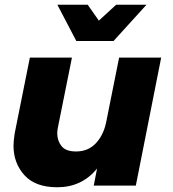

<svg xmlns="http://www.w3.org/2000/svg" viewBox="-20 -783 731 810"><path d="M221.5 7Q129 7 83 -44Q37 -95 37 -168Q37 -188.5 42 -220.5L106 -540H283.5L224.5 -246.5Q221.5 -233.5 221.5 -220.5Q221.5 -189.5 239.5 -166.8Q257.5 -144 300.5 -144Q351.5 -144 383.8 -178Q416 -212 427.5 -265.5L482.5 -540H660L553 0H375.5L389.5 -72Q325.5 7 221.5 7ZM459 -610H302L222 -763H350L397 -696L470 -763H598Z"/></svg>

Font: Argentum Sans
Style: Bold Italic
Weight: 700
Italic angle: -11°
Designer: Julieta Ulanovsky (font), Cristiano Sobral (main changes and remaster)
Foundry: Julieta Ulanovsky (font), Cristiano Sobral (main changes and remaster)
Version: Version 2.007;June 15, 2022;FontCreator 14.0.0.2814 64-bit; 